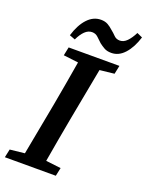

<svg xmlns="http://www.w3.org/2000/svg" viewBox="-172 -941 785 1020"><g transform="rotate(20 220.5 -430.5)"><path d="M96 -616 106 -664H393L383 -616L301 -607L245 -310Q233 -247 222 -183.5Q211 -120 200 -57L285 -47L275 0H-13L-3 -47L80 -56L136 -354Q147 -417 158.5 -480Q170 -543 180 -606ZM90 -727Q109 -790 142 -825.5Q175 -861 218 -861Q241 -861 257 -852Q273 -843 288 -829Q302 -818 315 -804.5Q328 -791 348 -791Q370 -791 388.5 -810Q407 -829 423 -861L454 -847Q435 -786 402.5 -750Q370 -714 328 -714Q304 -714 288 -723Q272 -732 258 -743Q244 -756 230 -769.5Q216 -783 196 -783Q174 -783 155.5 -765Q137 -747 122 -715Z"/></g></svg>

Font: Source Serif 4 Semibold
Style: Italic
Weight: 600
Italic angle: -12°
Designer: Frank Grießhammer
Foundry: Adobe
Version: Version 4.005;hotconv 1.1.0;makeotfexe 2.6.0